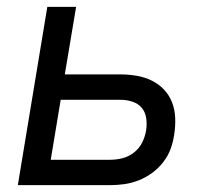

<svg xmlns="http://www.w3.org/2000/svg" viewBox="-20 -540 640 560"><path d="M32 0 118 -520H202L169 -323H331Q355 -323 378.5 -319Q402 -315 422.5 -305Q443 -295 458.5 -278.5Q474 -262 482 -241Q490 -220 491 -196Q492 -172 488 -147Q485 -126 477.5 -105.5Q470 -85 456 -67Q442 -49 423.5 -35.5Q405 -22 384.5 -14Q364 -6 343 -3Q322 0 301 0ZM128 -74H301Q319 -74 337 -78.5Q355 -83 370.5 -95Q386 -107 394.5 -124Q403 -141 406 -159Q409 -177 406.5 -195Q404 -213 393.5 -225.5Q383 -238 366 -243.5Q349 -249 331 -249H157Z"/></svg>

Font: Iosevka Aile
Style: Italic
Weight: 400
Italic angle: -9°
Designer: Belleve Invis
Foundry: Belleve Invis
Version: Version 28.0.1; ttfautohint (v1.8.4)